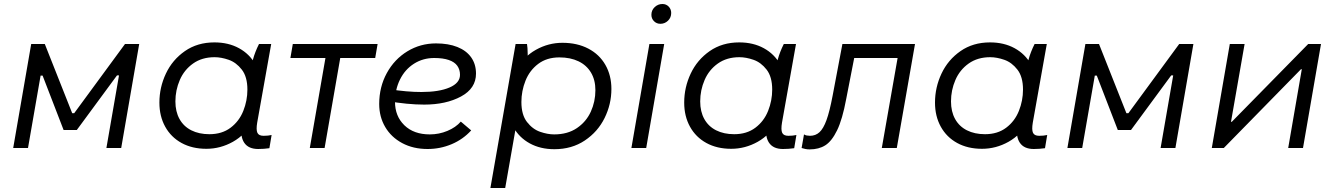

<svg xmlns="http://www.w3.org/2000/svg" viewBox="-20 -740 6671 960"><path d="M136 -520H204L341 -174H351L605 -520H676L586 0H512L575 -363H565L364 -90H298L193 -362H183L120 0H46Z M1189 -115 1213 -113 1240 -423Q1241 -428 1245 -443Q1255 -480 1275 -520H1336L1266 -127Q1260 -91 1267 -76Q1274 -61 1298 -61Q1321 -61 1338 -65L1327 1Q1300 5 1271 5Q1222 5 1201 -26.5Q1180 -58 1189 -115ZM1286 -301Q1286 -204 1246.5 -135Q1207 -66 1144.5 -31Q1082 4 1012 4Q941 4 888 -25Q835 -54 806 -106.5Q777 -159 777 -227Q777 -303 809.5 -372Q842 -441 904.5 -484.5Q967 -528 1052 -528Q1122 -528 1175 -499Q1228 -470 1257 -418Q1286 -366 1286 -301ZM857 -233Q857 -182 877.5 -145Q898 -108 936.5 -88.5Q975 -69 1027 -69Q1090 -69 1133 -101.5Q1176 -134 1196.5 -185.5Q1217 -237 1217 -292Q1217 -356 1189 -392Q1161 -428 1123.5 -441Q1086 -454 1053 -454Q990 -454 945.5 -422.5Q901 -391 879 -340Q857 -289 857 -233Z M1444 -520H1868L1856 -450H1432ZM1603 0H1529L1610 -466H1684Z M1876 -220Q1876 -305 1914 -374.5Q1952 -444 2017 -483.5Q2082 -523 2160 -523Q2222 -523 2267 -505Q2312 -487 2336 -453Q2360 -419 2360 -372Q2360 -298 2285 -257.5Q2210 -217 2101 -217Q2018 -217 1915 -235L1926 -294Q2015 -280 2087 -280Q2175 -280 2227.5 -302.5Q2280 -325 2280 -366Q2280 -392 2266.5 -411Q2253 -430 2224 -440Q2195 -450 2151 -450Q2095 -450 2050 -421.5Q2005 -393 1980 -342.5Q1955 -292 1955 -231Q1955 -159 2002 -113.5Q2049 -68 2129 -68Q2175 -68 2217 -85.5Q2259 -103 2284 -132L2336 -88Q2295 -43 2238 -19Q2181 5 2118 5Q2046 5 1991 -24.5Q1936 -54 1906 -105Q1876 -156 1876 -220Z M2558 -520H2615Q2618 -504 2618.5 -470.5Q2619 -437 2616 -416L2550 -102H2559L2506 200H2432ZM2518 -221Q2518 -318 2557.5 -387Q2597 -456 2659.5 -491Q2722 -526 2792 -526Q2866 -526 2921.5 -497Q2977 -468 3007 -415.5Q3037 -363 3037 -295Q3037 -219 3003 -150Q2969 -81 2904 -37.5Q2839 6 2752 6Q2682 6 2629 -23Q2576 -52 2547 -104Q2518 -156 2518 -221ZM2957 -289Q2957 -340 2935 -377Q2913 -414 2872.5 -433.5Q2832 -453 2777 -453Q2714 -453 2671 -420.5Q2628 -388 2607.5 -336.5Q2587 -285 2587 -230Q2587 -166 2615 -130Q2643 -94 2680.5 -81Q2718 -68 2751 -68Q2818 -68 2864.5 -99.5Q2911 -131 2934 -181.5Q2957 -232 2957 -289Z M3227 -520H3301L3211 0H3137ZM3237 -666Q3237 -689 3253.5 -704.5Q3270 -720 3292 -720Q3311 -720 3323.5 -707Q3336 -694 3336 -675Q3336 -652 3320 -636.5Q3304 -621 3282 -621Q3263 -621 3250 -634Q3237 -647 3237 -666Z M3813 -115 3837 -113 3864 -423Q3865 -428 3869 -443Q3879 -480 3899 -520H3960L3890 -127Q3884 -91 3891 -76Q3898 -61 3922 -61Q3945 -61 3962 -65L3951 1Q3924 5 3895 5Q3846 5 3825 -26.5Q3804 -58 3813 -115ZM3910 -301Q3910 -204 3870.5 -135Q3831 -66 3768.5 -31Q3706 4 3636 4Q3565 4 3512 -25Q3459 -54 3430 -106.5Q3401 -159 3401 -227Q3401 -303 3433.5 -372Q3466 -441 3528.5 -484.5Q3591 -528 3676 -528Q3746 -528 3799 -499Q3852 -470 3881 -418Q3910 -366 3910 -301ZM3481 -233Q3481 -182 3501.5 -145Q3522 -108 3560.5 -88.5Q3599 -69 3651 -69Q3714 -69 3757 -101.5Q3800 -134 3820.5 -185.5Q3841 -237 3841 -292Q3841 -356 3813 -392Q3785 -428 3747.5 -441Q3710 -454 3677 -454Q3614 -454 3569.5 -422.5Q3525 -391 3503 -340Q3481 -289 3481 -233Z M3988 0 4000 -68Q4006 -64 4014 -62.5Q4022 -61 4030 -61Q4058 -61 4077.5 -79Q4097 -97 4112.5 -139.5Q4128 -182 4143 -261L4192 -520H4555L4464 0H4389L4468 -450H4251L4211 -245Q4192 -143 4165.5 -88.5Q4139 -34 4106.5 -13.5Q4074 7 4028 7Q4017 7 4007 5Q3997 3 3988 0Z M5067 -115 5091 -113 5118 -423Q5119 -428 5123 -443Q5133 -480 5153 -520H5214L5144 -127Q5138 -91 5145 -76Q5152 -61 5176 -61Q5199 -61 5216 -65L5205 1Q5178 5 5149 5Q5100 5 5079 -26.5Q5058 -58 5067 -115ZM5164 -301Q5164 -204 5124.5 -135Q5085 -66 5022.5 -31Q4960 4 4890 4Q4819 4 4766 -25Q4713 -54 4684 -106.5Q4655 -159 4655 -227Q4655 -303 4687.5 -372Q4720 -441 4782.5 -484.5Q4845 -528 4930 -528Q5000 -528 5053 -499Q5106 -470 5135 -418Q5164 -366 5164 -301ZM4735 -233Q4735 -182 4755.5 -145Q4776 -108 4814.5 -88.5Q4853 -69 4905 -69Q4968 -69 5011 -101.5Q5054 -134 5074.5 -185.5Q5095 -237 5095 -292Q5095 -356 5067 -392Q5039 -428 5001.5 -441Q4964 -454 4931 -454Q4868 -454 4823.5 -422.5Q4779 -391 4757 -340Q4735 -289 4735 -233Z M5407 -520H5475L5612 -174H5622L5876 -520H5947L5857 0H5783L5846 -363H5836L5635 -90H5569L5464 -362H5454L5391 0H5317Z M6129 -520H6203L6135 -131H6139L6521 -520H6585L6495 0H6421L6489 -394H6485L6099 0H6039Z"/></svg>

Font: Fixel Italic Variable Display Thin
Style: Italic
Weight: 100
Italic angle: -10°
Designer: AlfaBravo + MacPaw
Foundry: Kyrylo Tkachov, Marchela Mozhyna, Serhii Makarenko, Maria Weinstein, Zakhar Kryvoshyya
Version: Version 1.210;Glyphs 3.2 (3217)